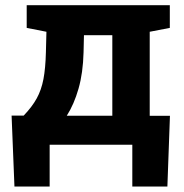

<svg xmlns="http://www.w3.org/2000/svg" viewBox="-20 -548 698 727"><path d="M34.7 158.2 23.9 -110.4H69.8Q101.6 -143.6 119.1 -175.5Q136.7 -207.5 144.5 -248.5Q152.3 -289.6 153.8 -350.1L155.8 -427.7L81.1 -442.4V-528.3H623V-442.4L546.9 -427.7V-109.4H623.5L613.8 158.2H481V0H168V158.2ZM232.9 -109.9H405.3V-414.6H297.9L296.4 -350.1Q294.4 -271.5 277.3 -212.2Q260.3 -152.8 232.9 -109.9Z"/></svg>

Font: Roboto Slab
Style: Bold
Weight: 700
Designer: Google
Version: Version 2.000; ttfautohint (v1.8.1.43-b0c9)